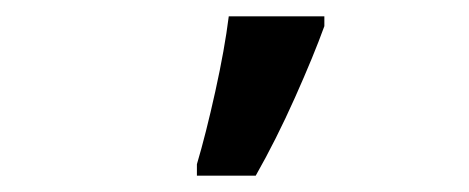

<svg xmlns="http://www.w3.org/2000/svg" viewBox="-20 -821 574 235"><path d="M221 -606H293Q318 -650 341 -701.5Q364 -753 377 -789V-801H260Q255 -761 243.5 -709Q232 -657 221 -620Z"/></svg>

Font: Noto Sans Display Medium
Style: Regular
Weight: 500
Designer: Monotype Design Team
Foundry: Monotype Imaging Inc.
Version: Version 1.900